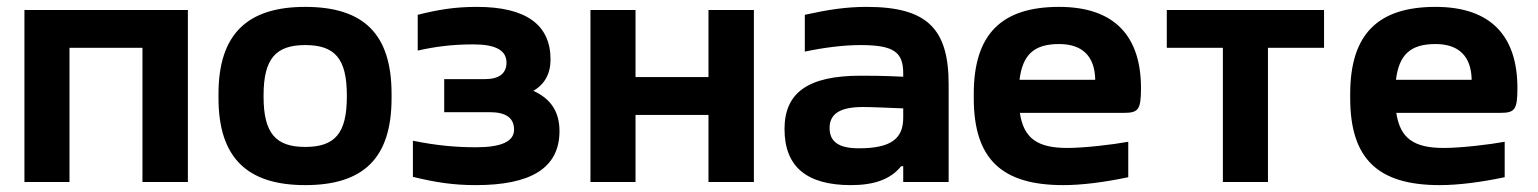

<svg xmlns="http://www.w3.org/2000/svg" viewBox="-20 -529 4471 558"><path d="M51 0H182V-390H394V0H526V-500H51Z M615 -256V-244C615 -70 699 9 867 9C1037 9 1118 -70 1118 -244V-256C1118 -430 1037 -509 867 -509C699 -509 615 -430 615 -256ZM746 -248V-252C746 -359 782 -398 867 -398C953 -398 988 -359 988 -252V-248C988 -141 953 -102 867 -102C782 -102 746 -141 746 -248Z M1389 -299H1271V-203H1403C1451 -203 1474 -186 1474 -152C1474 -118 1437 -101 1364 -101C1305 -101 1249 -106 1180 -120V-15C1246 1 1297 9 1363 9C1522 9 1606 -40 1606 -148C1606 -204 1581 -242 1530 -265C1563 -284 1580 -315 1580 -356C1580 -457 1509 -509 1366 -509C1302 -509 1254 -501 1194 -486V-382C1243 -393 1292 -400 1356 -400C1420 -400 1452 -383 1452 -347C1452 -316 1431 -299 1389 -299Z M1696 0H1827V-195H2039V0H2171V-500H2039V-305H1827V-500H1696Z M2499 -509C2439 -509 2387 -501 2319 -486V-379C2376 -391 2432 -398 2481 -398C2577 -398 2605 -378 2605 -316V-306C2546 -309 2504 -309 2481 -309C2329 -309 2260 -260 2260 -154C2260 -44 2325 9 2453 9C2517 9 2567 -6 2599 -46H2605V0H2737V-284C2737 -445 2675 -509 2499 -509ZM2391 -157C2391 -198 2421 -218 2488 -218C2511 -218 2556 -216 2605 -214V-187C2605 -127 2571 -98 2476 -98C2419 -98 2391 -116 2391 -157Z M3296 -273C3296 -422 3221 -509 3058 -509C2892 -509 2810 -431 2810 -256V-244C2810 -66 2892 9 3070 9C3123 9 3188 1 3259 -14V-117C3216 -109 3132 -99 3082 -99C2995 -99 2955 -127 2944 -201H3245C3288 -201 3296 -209 3296 -273ZM2943 -297C2952 -371 2986 -401 3058 -401C3128 -401 3162 -363 3163 -297Z M3534 0H3665V-390H3828V-500H3371V-390H3534Z M4390 -273C4390 -422 4315 -509 4152 -509C3986 -509 3904 -431 3904 -256V-244C3904 -66 3986 9 4164 9C4217 9 4282 1 4353 -14V-117C4310 -109 4226 -99 4176 -99C4089 -99 4049 -127 4038 -201H4339C4382 -201 4390 -209 4390 -273ZM4037 -297C4046 -371 4080 -401 4152 -401C4222 -401 4256 -363 4257 -297Z"/></svg>

Font: LT Wave Alt Bold
Style: Regular
Weight: 700
Designer: Daniel Lyons
Version: Version 2.5 (Glyphs App)